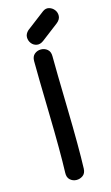

<svg xmlns="http://www.w3.org/2000/svg" viewBox="-137 -963 584 1011"><g transform="rotate(-15 154.5 -457.5)"><path d="M167 -754Q214 -790 260 -825Q280 -841 281 -860Q282 -879 271 -893.5Q260 -908 242.5 -913Q225 -918 208 -906L107 -829Q90 -813 90 -794.5Q90 -776 101 -761.5Q112 -747 130 -743.5Q148 -740 167 -754ZM200 -49Q204 -164 199 -379Q194 -593 194 -664Q194 -689 179 -701.5Q164 -714 144 -714Q124 -714 109 -701.5Q94 -689 94 -664Q94 -592 99 -380Q104 -168 100 -53Q99 -28 113.5 -15Q128 -2 147.5 -1.5Q167 -1 183 -12.5Q199 -24 200 -49Z"/></g></svg>

Font: Balsamiq Sans
Style: Regular
Weight: 400
Designer: Michael Angeles
Foundry: Balsamiq SRL
Version: Version 1.020; ttfautohint (v1.8.4.7-5d5b);gftools[0.9.26]